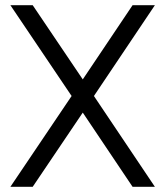

<svg xmlns="http://www.w3.org/2000/svg" viewBox="-20 -720 637 740"><path d="M106 0H20L256 -350L20 -700H106L299 -414L491 -700H577L342 -350L577 0H491L299 -286Z"/></svg>

Font: MedMera Sans
Style: Regular
Weight: 400
Designer: Kasper Nordkvist
Foundry: UNCUT.wtf
Version: Version 1.300